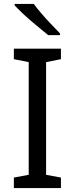

<svg xmlns="http://www.w3.org/2000/svg" viewBox="-20 -963 382 983"><path d="M292 0H51V-54L127 -68V-645L51 -660V-714H292V-660L216 -645V-68L292 -54ZM153 -943Q168 -922 192 -894Q216 -866 242 -839Q268 -812 287 -792V-783H227Q207 -799 183.5 -818.5Q160 -838 136 -858.5Q112 -879 91 -899Q70 -919 55 -935V-943Z"/></svg>

Font: Noto Sans Hebrew Thin
Style: Regular
Weight: 400
Version: Version 3.001